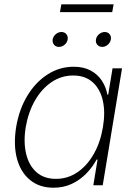

<svg xmlns="http://www.w3.org/2000/svg" viewBox="-20 -857 625 888"><path d="M227.5 11.2Q162.1 11.2 118.7 -24.7Q75.2 -60.5 58.3 -123.8Q41.5 -187 54.7 -269.5Q68.4 -351.1 106.4 -414.1Q144.5 -477.1 200 -512.7Q255.4 -548.3 320.3 -548.3Q366.7 -548.3 398.9 -531Q431.2 -513.7 450.7 -484.4Q470.2 -455.1 476.6 -419.4H480.5L500.5 -541H544.4L455.1 0H411.6L431.2 -119.1H426.8Q407.7 -83.5 378.4 -53.7Q349.1 -23.9 311.3 -6.3Q273.4 11.2 227.5 11.2ZM238.8 -29.8Q293.9 -29.8 338.9 -60.8Q383.8 -91.8 414.3 -146Q444.8 -200.2 456.1 -269.5Q467.8 -338.9 455.3 -392.6Q442.9 -446.3 408.2 -477.1Q373.5 -507.8 318.4 -507.8Q263.2 -507.8 217.5 -476.6Q171.9 -445.3 141.4 -391.6Q110.8 -337.9 99.1 -269.5Q87.9 -201.2 100.6 -146.7Q113.3 -92.3 148.2 -61Q183.1 -29.8 238.8 -29.8ZM452.6 -640.1Q438.5 -640.1 429.9 -650.1Q421.4 -660.2 423.8 -674.8Q426.3 -689 438.2 -699Q450.2 -709 464.4 -709Q478.5 -709 486.8 -699Q495.1 -689 492.7 -674.8Q490.2 -660.2 478.5 -650.1Q466.8 -640.1 452.6 -640.1ZM252.4 -640.1Q238.3 -640.1 230 -650.1Q221.7 -660.2 223.6 -674.8Q226.1 -689 238 -699Q250 -709 264.2 -709Q278.8 -709 286.9 -699Q294.9 -689 293 -674.8Q290.5 -660.2 278.8 -650.1Q267.1 -640.1 252.4 -640.1ZM505.4 -836.9 499 -800.8H257.3L263.7 -836.9Z"/></svg>

Font: Inter 17pt ExtraLight
Style: Italic
Weight: 250
Italic angle: -9.3988°
Version: Version 4.001;git-66647c0bb